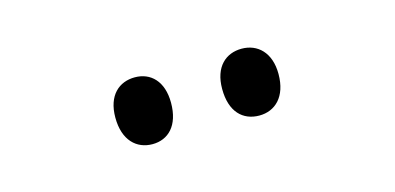

<svg xmlns="http://www.w3.org/2000/svg" viewBox="-29 -809 582 283"><g transform="rotate(-15 262.0 -667.0)"><path d="M137 -668C137 -633 156 -616 180 -616C204 -616 222 -633 222 -668C222 -701 204 -718 180 -718C156 -718 137 -702 137 -668ZM300 -668C300 -633 318 -616 343 -616C367 -616 386 -633 386 -668C386 -701 367 -718 343 -718C319 -718 300 -702 300 -668Z"/></g></svg>

Font: Noto Sans Arabic ExtCond
Style: Regular
Weight: 400
Width: 2
Designer: Monotype Design Team, Nadine Chahine, Nizar Qandah and Khaled Hosny
Foundry: Monotype Imaging Inc.
Version: Version 2.012